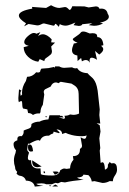

<svg xmlns="http://www.w3.org/2000/svg" viewBox="-20 -689 484 720"><path d="M110.4 10.7Q106 -10.7 77.1 -11.7Q72.8 -28.3 50.8 -30.8L42 -37.1L44.4 -44.9Q36.6 -51.3 36.6 -62Q32.2 -74.7 32.2 -87.4Q32.2 -101.1 38.1 -115.2L40 -125.5Q30.8 -134.8 30.8 -149.4Q30.8 -158.2 45.4 -163.1L44.9 -167Q44.9 -178.7 56.6 -178.7L61 -178.2Q68.8 -184.6 68.8 -194.8L68.4 -198.7Q72.3 -201.7 77.6 -203.1Q90.8 -207 94.5 -210.7Q98.1 -214.4 98.1 -224.1Q110.4 -232.9 128.4 -232.9Q142.1 -240.2 161.6 -241.2L165.5 -256.8H206.1L205.6 -254.9Q205.6 -253.9 207 -253.9L212.9 -254.9L218.3 -248.5L200.2 -249L220.2 -243.2Q223.6 -245.1 223.6 -249L221.7 -254.9Q234.9 -254.9 242.7 -259.8L254.4 -258.3Q267.1 -258.3 276.4 -263.2L274.9 -336.9Q274.9 -358.4 258.8 -368.7L248 -375.5L207.5 -382.3L198.7 -377Q194.3 -379.9 189.5 -379.9Q176.8 -379.9 169.9 -364.3L149.9 -354.5Q144 -350.6 144 -343.8L146 -334.5L140.6 -295.9Q131.8 -283.2 131.8 -268.1L128.4 -263.2L124 -263.7Q113.8 -263.7 103.5 -257.8Q96.7 -265.1 85.4 -265.1L82.5 -278.8L66.4 -282.2Q63 -288.6 63 -304.7L61 -310.5Q54.2 -309.1 50.8 -305.7Q48.8 -309.1 48.8 -321.3L51.3 -354L60.5 -349.1Q56.2 -345.2 56.2 -338.9L57.6 -329.6L63 -334.5L62.5 -340.8Q62.5 -363.3 77.1 -385.3L81.5 -400.9Q101.6 -400.9 115.7 -418L122.6 -417Q131.8 -417 131.8 -426.3L135.3 -431.6L161.6 -433.6L183.1 -438L185.5 -434.1L186.5 -439.9H202.1Q210 -435.1 220.2 -434.6L250 -436.5Q256.8 -432.6 262.7 -432.6L269.5 -433.6Q279.8 -416 308.1 -414.6Q315.4 -406.2 321.3 -401.6Q327.1 -397 331.5 -391.1Q335.9 -385.3 339.6 -376Q343.3 -366.7 346.2 -349.1L354 -278.8L352.5 -257.8L356 -225.6L342.3 -226.6L354 -219.2L356.9 -195.8L352.5 -170.4L356 -133.8L354 -124L357.4 -78.1L363.8 -80.6Q372.6 -80.6 373.5 -52.7Q384.8 -56.6 384.8 -66.9L384.3 -70.8L391.1 -81.5L397.9 -76.2L404.8 -77.1Q418.9 -77.1 418.9 -52.7Q418.9 -42 411.1 -31Q403.3 -20 403.3 -9.3L391.1 -9.8Q378.4 -2.9 364.3 -2.9L334.5 -9.8L324.2 -8.3Q321.8 -22.5 311.5 -32.2L293 -34.2Q289.6 -23.4 269.5 -23.4Q271 -18.6 293.5 -15.1Q250.5 -11.2 223.6 -4.9L209.5 -6.8L197.3 -1.5L188 -3.4L174.3 2H152.8Q146.5 -1.5 135.3 -1.5L116.7 0Q116.7 4.9 142.6 7.8ZM175.8 -30.8Q201.2 -30.8 206.1 -50.8Q215.3 -57.1 221.2 -57.1L230 -55.7L242.7 -57.6Q243.2 -76.2 255.4 -89.8L253.4 -103.5Q279.8 -103.5 279.8 -127.9V-130.9Q287.6 -134.3 287.6 -142.6L282.2 -174.3Q291.5 -168.5 296.9 -168.5Q303.2 -168.5 304.7 -181.6Q299.8 -178.2 288.6 -178.2Q266.6 -178.2 249.5 -182.6Q232.4 -187 226.1 -190.9L212.9 -186.5Q212.4 -203.1 191.9 -203.6Q203.6 -193.8 203.6 -190.9L201.2 -189.5L181.2 -195.3L179.2 -188.5Q170.9 -186.5 163.6 -180.2H159.2Q137.2 -180.2 129.9 -161.1L124 -163.6Q113.8 -163.6 89.4 -149.4L85 -150.9L82 -128.4Q82 -123.5 88.9 -116.7Q84.5 -104 84.5 -97.2Q84.5 -87.9 92.3 -87.9L96.7 -88.4V-84.5Q96.7 -57.1 124 -57.1L131.8 -57.6L133.3 -35.6Q142.6 -30.8 175.8 -30.8ZM96.7 -120.6Q85 -120.6 85 -136.7Q85 -140.6 85.7 -143.8Q86.4 -147 91.8 -147Q101.6 -147 104 -122.1ZM120.6 -62Q100.6 -62 100.6 -84V-87.9L136.2 -64.5ZM186 -33.7 177.7 -45.4 186.5 -45.9Q199.7 -45.9 199.7 -42.5Q199.7 -39.6 186 -33.7ZM197.3 10.3H175.8L187.5 2.9Q197.3 8.3 197.3 10.3ZM168.5 9.8Q166 9.8 164.1 6.3H171.9ZM153.8 -249Q151.4 -249 149.4 -252.4H157.2ZM144 -40 143.6 -46.9 147.9 -45.9 149.4 -39.6ZM123.5 -457.5Q101.6 -460.4 85.2 -476.1Q68.8 -491.7 68.8 -512.2L87.9 -517.1Q70.8 -521 70.8 -530.8Q70.8 -541.5 84.5 -553.5Q98.1 -565.4 106.9 -565.4Q112.3 -565.4 116.7 -562.5L131.3 -568.4L122.6 -553.2Q131.3 -560.5 140.6 -560.5Q156.2 -560.5 173.8 -541.5L171.9 -530.3L186.5 -529.3L171.9 -514.6L174.8 -497.6Q174.8 -489.3 170.7 -485.1Q166.5 -481 161.4 -477.5Q156.2 -474.1 151.6 -470.5Q147 -466.8 146 -460L128.9 -467.3ZM316.9 -453.6Q311.5 -463.9 302.2 -463.9Q294.9 -463.9 287.1 -459L284.2 -471.7L271 -460L270 -481Q250 -483.9 250 -501Q250 -509.3 256.8 -525.9L271 -528.3Q252.9 -536.1 252.9 -542Q252.9 -543.5 256.8 -546.4Q279.3 -561.5 282.2 -566.2Q285.2 -570.8 292.5 -570.8Q300.8 -570.8 316.4 -563.5L327.1 -564.5Q344.2 -564.5 344.2 -553.7L345.2 -549.8Q365.2 -549.8 367.7 -519.5L358.9 -517.1Q367.2 -511.2 367.2 -504.4Q367.2 -495.1 352.1 -484.4L336.4 -498L343.8 -464.8Q331.5 -472.7 324.2 -472.7Q315.9 -472.7 315.9 -461.4ZM171.4 -669.4Q189.5 -659.2 202.6 -659.2L223.1 -662.6Q227.1 -662.6 230 -660.9Q232.9 -659.2 234.9 -657.2Q236.8 -655.3 238.3 -653.6Q239.7 -651.9 241.2 -651.9Q246.1 -651.9 251 -665.5L296.4 -665L312.5 -661.1L339.4 -665Q350.1 -665 353 -656.2L359.9 -656.7Q379.9 -656.7 383.8 -637.7Q388.2 -631.8 388.2 -626.5Q388.2 -611.3 354.5 -603.5L366.7 -601.6Q351.6 -592.3 332.5 -592.3L312.5 -594.7L326.2 -602.1L288.6 -598.1Q286.6 -591.8 274.9 -591.8L255.9 -594.7L262.7 -604.5Q261.7 -604.5 257.8 -602.5Q253.9 -600.6 248.3 -598.4Q242.7 -596.2 236.8 -594.5Q231 -592.8 226.1 -592.8Q214.8 -592.8 204.1 -598.6L200.7 -588.4Q190.9 -599.6 187.5 -599.6Q186.5 -599.6 186.3 -598.6Q186 -597.7 185.5 -596.2Q185.1 -594.7 183.8 -593.8Q182.6 -592.8 179.7 -592.8L145.5 -601.1Q141.6 -601.1 138.9 -599.9Q136.2 -598.6 133.8 -597.4Q131.3 -596.2 127.9 -595Q124.5 -593.8 119.1 -593.8L86.9 -599.1L70.3 -590.3L77.6 -601.6Q50.8 -618.2 50.8 -630.9Q50.8 -647.9 101.1 -656.7L100.1 -663.1L152.8 -659.2Z"/></svg>

Font: Truetypewriter PolyglOTT
Style: Regular
Weight: 400
Designer: Sergey Beatoff a.k.a. Sam_T
Version: Version 3.76